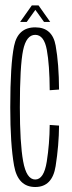

<svg xmlns="http://www.w3.org/2000/svg" viewBox="-20 -708 275 730"><path d="M114 3Q179 3 191.5 -76.5Q204 -156 204.5 -230.5L169 -233Q168.5 -161.5 157.8 -93.5Q147 -25.5 114 -25.5Q80.5 -25.5 68 -94.8Q55.5 -164 55.5 -299.5Q55.5 -458 67.8 -516.8Q80 -575.5 114 -575.5Q147.5 -575.5 158 -518.5Q168.5 -461.5 169 -365L204.5 -367.5Q204 -466 191.5 -535Q179 -604 114 -604Q48 -604 33.5 -533.2Q19 -462.5 19 -299.5Q19 -159.5 33.5 -78.2Q48 3 114 3ZM56.5 -624.5H81.5L114.5 -670.5L147.5 -624.5H171L126.5 -687.5H101Z"/></svg>

Font: Anybody ExtraCondensed ExtraLight
Style: Regular
Weight: 250
Width: 2
Version: Version 1.113;gftools[0.9.25]